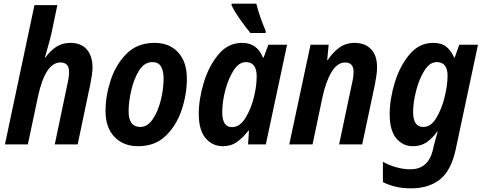

<svg xmlns="http://www.w3.org/2000/svg" viewBox="-20 -788 2637 1048"><path d="M132 0 188 -264Q228 -447 310 -447Q357 -447 357 -395Q357 -366 346 -320L279 0H404L473 -329Q478 -353 481.5 -377Q485 -401 485 -419Q485 -482 454 -518Q423 -554 364 -554Q320 -554 286.5 -532Q253 -510 228 -474H225Q229 -490 240.5 -529Q252 -568 260 -602L293 -760H168L7 0Z M1000 -359Q1000 -450 952.5 -502Q905 -554 824 -554Q730 -554 671 -495Q612 -436 584 -350Q556 -264 556 -182Q556 -92 604.5 -41Q653 10 734 10Q826 10 884.5 -46.5Q943 -103 971.5 -188Q1000 -273 1000 -359ZM682 -181Q682 -232 696.5 -295Q711 -358 739.5 -403.5Q768 -449 812 -449Q845 -449 859 -424.5Q873 -400 873 -360Q873 -302 857.5 -240.5Q842 -179 813.5 -137Q785 -95 746 -95Q682 -95 682 -181Z M1430 -608V-620Q1397 -696 1379 -768H1244V-759Q1259 -727 1291 -681.5Q1323 -636 1347 -608ZM1193 -176Q1193 -231 1209.5 -294.5Q1226 -358 1255 -403.5Q1284 -449 1322 -449Q1381 -449 1381 -372Q1381 -348 1378 -322Q1375 -296 1367 -262Q1353 -200 1321.5 -147Q1290 -94 1246 -94Q1193 -94 1193 -176ZM1335 -74H1339L1334 0H1431L1547 -544H1445L1419 -474H1415Q1384 -554 1301 -554Q1225 -554 1172.5 -491Q1120 -428 1092.5 -338Q1065 -248 1065 -166Q1065 -77 1102.5 -33.5Q1140 10 1196 10Q1241 10 1274 -13.5Q1307 -37 1335 -74Z M1686 0 1740 -257Q1758 -342 1789.5 -394.5Q1821 -447 1864 -447Q1910 -447 1910 -395Q1910 -381 1907 -361.5Q1904 -342 1899 -322L1831 0H1957L2027 -330Q2032 -356 2035 -379Q2038 -402 2038 -421Q2038 -487 2004.5 -520.5Q1971 -554 1915 -554Q1868 -554 1832 -528Q1796 -502 1769 -460H1766L1774 -544H1675L1559 0Z M2235 -176Q2235 -228 2251 -291.5Q2267 -355 2296 -402Q2325 -449 2364 -449Q2423 -449 2423 -374Q2423 -324 2407 -258.5Q2391 -193 2361.5 -144Q2332 -95 2291 -95Q2235 -95 2235 -176ZM2468 25 2589 -544H2487L2462 -474H2459Q2442 -512 2416 -533Q2390 -554 2344 -554Q2268 -554 2215 -490.5Q2162 -427 2134.5 -336.5Q2107 -246 2107 -164Q2107 -76 2143 -33Q2179 10 2233 10Q2277 10 2308 -11Q2339 -32 2366 -69H2369Q2366 -59 2359.5 -35.5Q2353 -12 2348 7L2343 30Q2317 136 2221 136Q2180 136 2139.5 124Q2099 112 2070 95V206Q2099 221 2137 230.5Q2175 240 2225 240Q2320 240 2381.5 191.5Q2443 143 2468 25Z"/></svg>

Font: Noto Sans UI SemiCondensed
Style: Bold Italic
Weight: 700
Width: 4
Designer: Monotype Design Team
Foundry: Monotype Imaging Inc.
Version: 1.001